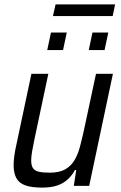

<svg xmlns="http://www.w3.org/2000/svg" viewBox="-20 -846 551 874"><path d="M172 8Q123 8 94.5 -2.5Q66 -13 54 -36Q42 -59 42 -94Q42 -114 45.5 -139Q49 -164 56 -194L123 -510H200L137 -213Q130 -180 126 -156Q122 -132 122 -116Q122 -92 130.5 -80Q139 -68 158 -64Q177 -60 207 -60Q249 -60 275.5 -74.5Q302 -89 318 -115Q334 -141 343.5 -176.5Q353 -212 362 -253L417 -510H494L386 0H316L327 -72H321Q309 -49 289.5 -30.5Q270 -12 241.5 -2Q213 8 172 8ZM384 -618 401 -698H473L456 -618ZM195 -618 212 -698H284L267 -618ZM221 -773 233 -826H504L493 -773Z"/></svg>

Font: Saira SemiCondensed
Style: Italic
Weight: 400
Width: 4
Italic angle: -12°
Designer: Hector Gatti with collaboration of the Omnibus-Type team
Foundry: Omnibus-Type
Version: Version 1.101